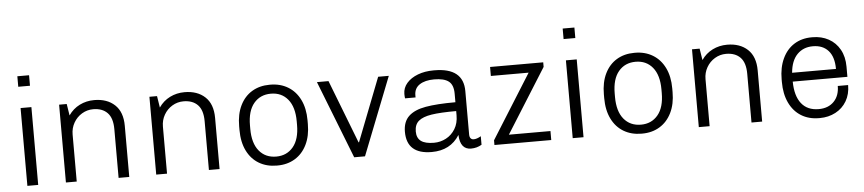

<svg xmlns="http://www.w3.org/2000/svg" viewBox="-43 -983 5651 1256"><g transform="rotate(-5 2782.5 -355.0)"><path d="M169 -651H92V-720H169ZM166 -511V0H95V-511Z M764 -336V0H694V-320Q694 -393 660.5 -427.5Q627 -462 567 -462Q527 -462 493 -441.5Q459 -421 439 -386Q419 -351 419 -309V0H348V-511H398L410 -435Q439 -477 483 -499Q527 -521 579 -521Q663 -521 713.5 -474Q764 -427 764 -336Z M1357 -336V0H1287V-320Q1287 -393 1253.5 -427.5Q1220 -462 1160 -462Q1120 -462 1086 -441.5Q1052 -421 1032 -386Q1012 -351 1012 -309V0H941V-511H991L1003 -435Q1032 -477 1076 -499Q1120 -521 1172 -521Q1256 -521 1306.5 -474Q1357 -427 1357 -336Z M1509 -243V-268Q1509 -347 1537 -404Q1565 -461 1615 -491Q1665 -521 1731 -521H1735Q1801 -521 1851.5 -490.5Q1902 -460 1930 -403Q1958 -346 1958 -268V-243Q1958 -165 1930 -108Q1902 -51 1852 -20.5Q1802 10 1736 10H1732Q1666 10 1615.5 -20Q1565 -50 1537 -107Q1509 -164 1509 -243ZM1887 -244V-267Q1887 -361 1845.5 -411.5Q1804 -462 1734 -462Q1664 -462 1622 -412Q1580 -362 1580 -267V-244Q1580 -150 1621.5 -99.5Q1663 -49 1734 -49Q1803 -49 1845 -99Q1887 -149 1887 -244Z M2278 -95H2281L2443 -511H2513L2312 0H2241L2041 -511H2117Z M3003 -368V-83Q3003 -66 3010.5 -57.5Q3018 -49 3030 -49Q3051 -49 3078 -65V-9Q3046 10 3008 10Q2937 10 2933 -86Q2873 10 2750 10Q2586 10 2586 -137Q2586 -203 2624 -239Q2662 -275 2736 -288Q2810 -301 2932 -301V-357Q2932 -415 2901.5 -438.5Q2871 -462 2806 -462Q2746 -462 2710.5 -438.5Q2675 -415 2675 -369V-355H2606Q2604 -369 2604 -384Q2604 -424 2631 -455Q2658 -486 2704 -503.5Q2750 -521 2807 -521H2813Q3003 -521 3003 -368ZM2657 -133Q2657 -90 2684.5 -69.5Q2712 -49 2770 -49Q2812 -49 2849 -68.5Q2886 -88 2909 -125.5Q2932 -163 2932 -215V-243Q2828 -243 2770 -234Q2712 -225 2684.5 -201.5Q2657 -178 2657 -133Z M3527 -511V-481L3262 -59H3535V0H3162V-31L3426 -452H3178V-511Z M3750 -651H3673V-720H3750ZM3747 -511V0H3676V-511Z M3904 -243V-268Q3904 -347 3932 -404Q3960 -461 4010 -491Q4060 -521 4126 -521H4130Q4196 -521 4246.5 -490.5Q4297 -460 4325 -403Q4353 -346 4353 -268V-243Q4353 -165 4325 -108Q4297 -51 4247 -20.5Q4197 10 4131 10H4127Q4061 10 4010.5 -20Q3960 -50 3932 -107Q3904 -164 3904 -243ZM4282 -244V-267Q4282 -361 4240.5 -411.5Q4199 -462 4129 -462Q4059 -462 4017 -412Q3975 -362 3975 -267V-244Q3975 -150 4016.5 -99.5Q4058 -49 4129 -49Q4198 -49 4240 -99Q4282 -149 4282 -244Z M4920 -336V0H4850V-320Q4850 -393 4816.5 -427.5Q4783 -462 4723 -462Q4683 -462 4649 -441.5Q4615 -421 4595 -386Q4575 -351 4575 -309V0H4504V-511H4554L4566 -435Q4595 -477 4639 -499Q4683 -521 4735 -521Q4819 -521 4869.5 -474Q4920 -427 4920 -336Z M5501 -310V-243H5142Q5143 -149 5182.5 -99Q5222 -49 5296 -49Q5359 -49 5396 -87Q5433 -125 5433 -189H5501Q5501 -129 5474.5 -84Q5448 -39 5401.5 -14.5Q5355 10 5298 10H5293Q5226 10 5176 -21Q5126 -52 5098.5 -110Q5071 -168 5071 -247V-264Q5071 -342 5098.5 -400.5Q5126 -459 5175.5 -490Q5225 -521 5291 -521H5296Q5355 -521 5401.5 -495.5Q5448 -470 5474.5 -422.5Q5501 -375 5501 -310ZM5143 -301H5431Q5431 -380 5394.5 -421Q5358 -462 5293 -462Q5230 -462 5190 -421Q5150 -380 5143 -301Z"/></g></svg>

Font: Chivo Light
Style: Regular
Weight: 300
Designer: Hector Gatti
Foundry: Omnibus-Type
Version: Version 1.007